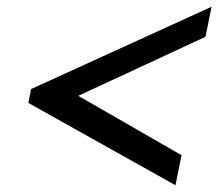

<svg xmlns="http://www.w3.org/2000/svg" viewBox="-20 -616 647 569"><path d="M64 -311 72 -352 607 -596 589 -507 212 -332 518 -156 500 -67Z"/></svg>

Font: Trirong ExtraBold
Style: Italic
Weight: 800
Italic angle: -12°
Designer: Katatrad Team
Foundry: CadsonDemak
Version: Version 1.001